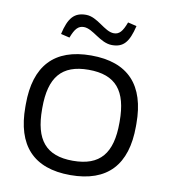

<svg xmlns="http://www.w3.org/2000/svg" viewBox="-78 -743 719 819"><g transform="rotate(10 281.0 -333.5)"><path d="M42 -256V-244C42 -78 121 9 281 9C442 9 521 -78 521 -244V-256C521 -422 442 -509 281 -509C121 -509 42 -422 42 -256ZM114 -247V-253C114 -385 164 -447 281 -447C399 -447 449 -385 449 -253V-247C449 -115 399 -53 281 -53C164 -53 114 -115 114 -247ZM138 -577 176 -568C191 -608 205 -623 229 -623C269 -623 308 -568 360 -568C409 -568 432 -594 449 -666L411 -675C396 -634 382 -619 359 -619C318 -619 280 -676 229 -676C178 -676 154 -648 138 -577Z"/></g></svg>

Font: LT Wave Alt Light
Style: Regular
Weight: 300
Designer: Daniel Lyons
Version: Version 2.5 (Glyphs App)